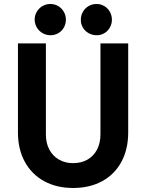

<svg xmlns="http://www.w3.org/2000/svg" viewBox="-20 -938 736 966"><path d="M70.3 -271.5V-719.7H210.9V-261.7Q210.9 -218.3 228 -185.8Q245.1 -153.3 276.1 -135.3Q307.1 -117.2 347.7 -117.2Q389.6 -117.2 420.7 -135.3Q451.7 -153.3 468.5 -186Q485.4 -218.8 485.4 -261.7V-719.7H625V-271.5Q625 -187.5 591.1 -124.3Q557.1 -61 494.4 -26.6Q431.6 7.8 347.7 7.8Q264.6 7.8 201.9 -26.6Q139.2 -61 104.7 -124.3Q70.3 -187.5 70.3 -271.5ZM386.7 -838.9Q386.7 -860.4 397.2 -878.7Q407.7 -897 425.8 -907.5Q443.8 -918 465.8 -918Q486.8 -918 504.6 -907.5Q522.5 -897 532.7 -878.7Q543 -860.4 543 -838.9Q543 -817.4 532.7 -799.3Q522.5 -781.2 504.9 -771Q487.3 -760.7 466.8 -760.7Q444.8 -760.7 426.3 -771Q407.7 -781.2 397 -799.3Q386.2 -817.4 386.7 -838.9ZM154.3 -838.9Q154.3 -860.4 165 -878.7Q175.8 -897 193.8 -907.5Q211.9 -918 233.4 -918Q254.9 -918 272.7 -907.5Q290.5 -897 301 -878.7Q311.5 -860.4 311.5 -838.9Q311.5 -817.4 301.3 -799.3Q291 -781.2 273.2 -771Q255.4 -760.7 234.4 -760.7Q212.9 -760.7 194.6 -771Q176.3 -781.2 165.5 -799.3Q154.8 -817.4 154.3 -838.9Z"/></svg>

Font: Reddit Sans Vanilla
Style: Bold
Weight: 700
Designer: Stephen Hutchings
Foundry: Reddit
Version: Version 1.013